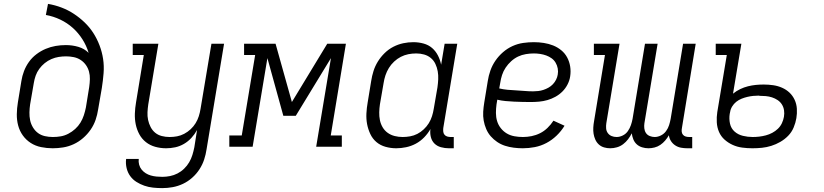

<svg xmlns="http://www.w3.org/2000/svg" viewBox="-20 -755 4240 988"><path d="M251 8Q221 8 191.5 2Q162 -4 138 -19.5Q114 -35 97.5 -58Q81 -81 73.5 -109Q66 -137 66.5 -167.5Q67 -198 72 -228L90 -338Q94 -364 103.5 -389Q113 -414 129 -436.5Q145 -459 167.5 -476Q190 -493 215 -503.5Q240 -514 266 -518.5Q292 -523 319 -523Q352 -523 383 -514Q414 -505 436 -483Q425 -520 404 -553Q383 -586 354.5 -611.5Q326 -637 290.5 -654Q255 -671 216 -678L227 -735Q263 -729 297 -716Q331 -703 360.5 -683.5Q390 -664 415.5 -639.5Q441 -615 460 -585.5Q479 -556 492 -522Q505 -488 510.5 -452Q516 -416 513 -378Q510 -340 504 -302L485 -192Q481 -165 472 -138.5Q463 -112 446.5 -88Q430 -64 407.5 -44.5Q385 -25 359 -13Q333 -1 305.5 3.5Q278 8 251 8ZM252 -50Q273 -50 293 -53.5Q313 -57 332 -67Q351 -77 367 -91.5Q383 -106 394 -124Q405 -142 411.5 -162Q418 -182 422 -202L439 -307Q442 -328 442.5 -348Q443 -368 438 -386.5Q433 -405 422 -420.5Q411 -436 395 -446.5Q379 -457 359.5 -461Q340 -465 320 -465Q301 -465 282 -462Q263 -459 244.5 -451Q226 -443 210 -430Q194 -417 182 -400.5Q170 -384 163.5 -365.5Q157 -347 154 -328L135 -218Q132 -198 131.5 -177Q131 -156 135 -136.5Q139 -117 149.5 -99.5Q160 -82 175.5 -70.5Q191 -59 211 -54.5Q231 -50 252 -50Z M815 213Q791 213 767.5 210.5Q744 208 722.5 200.5Q701 193 682 181Q663 169 650 151Q637 133 631.5 110Q626 87 629 63H694Q692 78 696 92.5Q700 107 709 118Q718 129 730 136.5Q742 144 756 148Q770 152 785 153.5Q800 155 815 155Q835 155 855 151Q875 147 893.5 137.5Q912 128 927.5 113Q943 98 953.5 80Q964 62 970 42.5Q976 23 980 3L994 -86Q982 -64 965 -45.5Q948 -27 926.5 -14.5Q905 -2 881.5 3Q858 8 835 8Q806 8 779 0.5Q752 -7 731 -23.5Q710 -40 697 -64Q684 -88 678.5 -115Q673 -142 674 -170.5Q675 -199 680 -228L720 -472H663V-530H795L743 -218Q740 -198 739 -177.5Q738 -157 742 -138Q746 -119 755 -101.5Q764 -84 778.5 -72Q793 -60 812.5 -55Q832 -50 852 -50Q852 -50 852.5 -50Q853 -50 853 -50Q872 -50 891 -53.5Q910 -57 928 -66.5Q946 -76 961 -90Q976 -104 986.5 -121Q997 -138 1003 -157Q1009 -176 1012 -195L1068 -530H1133L1043 13Q1039 40 1030.5 66Q1022 92 1006.5 116Q991 140 969 159.5Q947 179 921.5 191Q896 203 869 208Q842 213 815 213Z M1160 0V-58H1224L1293 -472H1236V-530H1398L1482 -230L1664 -530H1760L1682 -58H1739V0H1607L1683 -456L1502 -159H1438L1356 -456L1280 0Z M2019 8Q1991 8 1964 0.5Q1937 -7 1917 -24Q1897 -41 1885.5 -65.5Q1874 -90 1869 -116.5Q1864 -143 1865.5 -171.5Q1867 -200 1872 -228L1890 -338Q1894 -364 1902 -389.5Q1910 -415 1924.5 -438.5Q1939 -462 1959.5 -482Q1980 -502 2004.5 -514.5Q2029 -527 2055 -532.5Q2081 -538 2107 -538Q2134 -538 2159.5 -531Q2185 -524 2203.5 -508Q2222 -492 2233.5 -469.5Q2245 -447 2250 -422L2268 -530H2333L2261 -96Q2260 -86 2261 -77Q2262 -68 2267.5 -61.5Q2273 -55 2281.5 -52.5Q2290 -50 2299 -50H2315V8H2290Q2269 8 2249 2.5Q2229 -3 2215.5 -16.5Q2202 -30 2197 -50Q2192 -70 2195 -91Q2182 -68 2162.5 -48Q2143 -28 2119.5 -15.5Q2096 -3 2070 2.5Q2044 8 2019 8ZM2052 -50Q2071 -50 2090.5 -53.5Q2110 -57 2127.5 -66Q2145 -75 2160.5 -89.5Q2176 -104 2186.5 -121Q2197 -138 2203 -157Q2209 -176 2212 -195L2231 -305Q2234 -326 2235 -347Q2236 -368 2232.5 -388Q2229 -408 2220.5 -426Q2212 -444 2197 -456.5Q2182 -469 2162.5 -474.5Q2143 -480 2122 -480Q2101 -480 2081 -476Q2061 -472 2042.5 -462.5Q2024 -453 2008 -438Q1992 -423 1981 -405Q1970 -387 1963.5 -367.5Q1957 -348 1954 -328L1935 -218Q1932 -198 1931.5 -177Q1931 -156 1935 -136.5Q1939 -117 1949 -100Q1959 -83 1975 -71.5Q1991 -60 2011 -55Q2031 -50 2052 -50Z M2670 8Q2647 8 2623.5 5Q2600 2 2578.5 -5Q2557 -12 2538.5 -24.5Q2520 -37 2505.5 -53.5Q2491 -70 2482 -91Q2473 -112 2469 -134.5Q2465 -157 2466.5 -180.5Q2468 -204 2472 -228L2490 -338Q2494 -365 2503.5 -392Q2513 -419 2529.5 -443Q2546 -467 2568.5 -486.5Q2591 -506 2617.5 -518Q2644 -530 2672 -534Q2700 -538 2727 -538Q2753 -538 2778.5 -534Q2804 -530 2826.5 -521Q2849 -512 2868 -496.5Q2887 -481 2898.5 -459.5Q2910 -438 2914 -413Q2918 -388 2914 -362Q2911 -341 2900.5 -320.5Q2890 -300 2874 -284Q2858 -268 2838 -257Q2818 -246 2797 -240Q2776 -234 2754.5 -232Q2733 -230 2712 -230Q2690 -230 2668.5 -230.5Q2647 -231 2625 -232Q2603 -233 2581.5 -235Q2560 -237 2539 -242L2535 -218Q2532 -196 2532 -174Q2532 -152 2538 -132Q2544 -112 2557 -95.5Q2570 -79 2587.5 -68.5Q2605 -58 2626.5 -54Q2648 -50 2671 -50Q2693 -50 2715.5 -54.5Q2738 -59 2759 -69.5Q2780 -80 2797.5 -97Q2815 -114 2828 -134L2885 -108Q2868 -80 2844 -57Q2820 -34 2791.5 -19Q2763 -4 2732 2Q2701 8 2670 8ZM2723 -285Q2736 -285 2749.5 -286.5Q2763 -288 2776.5 -292.5Q2790 -297 2802.5 -304Q2815 -311 2825 -321.5Q2835 -332 2841.5 -345Q2848 -358 2850 -371Q2853 -387 2850 -403Q2847 -419 2839 -432.5Q2831 -446 2818.5 -455Q2806 -464 2791 -469.5Q2776 -475 2759.5 -477.5Q2743 -480 2727 -480Q2707 -480 2686 -476.5Q2665 -473 2646 -464Q2627 -455 2610.5 -440Q2594 -425 2582 -407Q2570 -389 2563.5 -369Q2557 -349 2554 -328L2549 -300Q2570 -295 2591.5 -293Q2613 -291 2635 -290Q2657 -289 2679 -287Q2701 -285 2723 -285Z M3120 8Q3104 8 3088.5 3.5Q3073 -1 3061.5 -11.5Q3050 -22 3043.5 -36.5Q3037 -51 3034.5 -66.5Q3032 -82 3033 -99Q3034 -116 3037 -132L3093 -472H3036V-530H3168L3100 -121Q3098 -108 3099 -94.5Q3100 -81 3107.5 -70.5Q3115 -60 3127 -55Q3139 -50 3153 -50Q3169 -50 3185 -58Q3201 -66 3211 -80.5Q3221 -95 3226.5 -111Q3232 -127 3235 -143L3299 -530H3364L3296 -121Q3294 -108 3295.5 -94.5Q3297 -81 3304 -70.5Q3311 -60 3323.5 -55Q3336 -50 3349 -50Q3365 -50 3381 -58Q3397 -66 3407.5 -80.5Q3418 -95 3423 -111Q3428 -127 3431 -143L3495 -530H3560L3489 -96Q3487 -86 3488 -77Q3489 -68 3494.5 -61.5Q3500 -55 3508.5 -52.5Q3517 -50 3527 -50H3542V8H3517Q3500 8 3484 5Q3468 2 3454.5 -7Q3441 -16 3432.5 -29.5Q3424 -43 3422 -59Q3414 -45 3403 -32Q3392 -19 3378 -9.5Q3364 0 3348 4Q3332 8 3317 8Q3300 8 3284 3Q3268 -2 3256.5 -12.5Q3245 -23 3239 -38Q3233 -53 3231 -69Q3223 -53 3212 -38.5Q3201 -24 3186.5 -13Q3172 -2 3154.5 3Q3137 8 3120 8Z M3852 8Q3825 8 3799 4.5Q3773 1 3750 -9.5Q3727 -20 3708.5 -36.5Q3690 -53 3680 -76Q3670 -99 3668.5 -125.5Q3667 -152 3671 -178L3720 -472H3663V-530H3795L3752 -273Q3769 -287 3789 -296.5Q3809 -306 3829 -311Q3849 -316 3869 -318Q3889 -320 3910 -320Q3935 -320 3959 -316.5Q3983 -313 4004.5 -303.5Q4026 -294 4042.5 -278.5Q4059 -263 4069 -241.5Q4079 -220 4080.5 -195.5Q4082 -171 4078 -147Q4074 -123 4064 -99Q4054 -75 4036 -56.5Q4018 -38 3995.5 -25Q3973 -12 3949 -4.5Q3925 3 3901 5.5Q3877 8 3852 8ZM3853 -50Q3870 -50 3887 -52Q3904 -54 3921 -58.5Q3938 -63 3954 -71.5Q3970 -80 3983 -92.5Q3996 -105 4003.5 -121Q4011 -137 4014 -154Q4017 -171 4014.5 -187.5Q4012 -204 4003.5 -217.5Q3995 -231 3981.5 -240Q3968 -249 3952.5 -254Q3937 -259 3920.5 -260.5Q3904 -262 3887 -262Q3887 -262 3886.5 -262.5Q3886 -263 3886 -263Q3871 -263 3856 -261.5Q3841 -260 3826 -256.5Q3811 -253 3796 -247Q3781 -241 3768.5 -231Q3756 -221 3747.5 -207Q3739 -193 3737 -178L3735 -169Q3731 -143 3736.5 -118.5Q3742 -94 3760 -78Q3778 -62 3803 -56Q3828 -50 3853 -50Z"/></svg>

Font: Iosevka Slab Light Extended
Style: Italic
Weight: 300
Width: 7
Italic angle: -9°
Monospace: yes
Designer: Belleve Invis
Foundry: Belleve Invis
Version: Version 11.1.0; ttfautohint (v1.8.3)